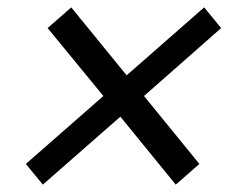

<svg xmlns="http://www.w3.org/2000/svg" viewBox="-20 -525 669 520"><path d="M109 -449 173 -505 323 -321 533 -505 579 -449 370 -265 520 -81 456 -25 306 -209 96 -25 50 -81 260 -265Z"/></svg>

Font: Bitter
Style: Italic
Weight: 400
Italic angle: -9°
Designer: Sol Matas
Foundry: Sol Matas
Version: Version 1.001